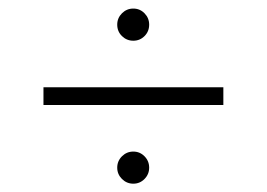

<svg xmlns="http://www.w3.org/2000/svg" viewBox="-20 -512 632 455"><path d="M509.3 -305.2V-263.2H83V-305.2ZM295.9 -415.5Q280.3 -415.5 269 -426.5Q257.8 -437.5 257.8 -453.6Q257.8 -469.2 269 -480.5Q280.3 -491.7 295.9 -491.7Q311.5 -491.7 322.5 -480.5Q333.5 -469.2 333.5 -453.6Q333.5 -437.5 322.5 -426.5Q311.5 -415.5 295.9 -415.5ZM295.9 -76.7Q280.3 -76.7 269 -87.9Q257.8 -99.1 257.8 -114.7Q257.8 -130.4 269 -141.6Q280.3 -152.8 295.9 -152.8Q311.5 -152.8 322.5 -141.6Q333.5 -130.4 333.5 -114.7Q333.5 -99.1 322.5 -87.9Q311.5 -76.7 295.9 -76.7Z"/></svg>

Font: Inter Display ExtraLight
Style: Regular
Weight: 200
Designer: Rasmus Andersson
Foundry: rsms
Version: Version 4.000;git-a52131595